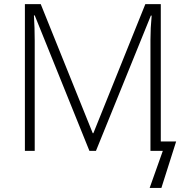

<svg xmlns="http://www.w3.org/2000/svg" viewBox="-20 -734 903 934"><path d="M148.9 -535.2V0H101.1V-713.9H178.2L431.2 -85.9H434.1L687 -713.9H762.2V-45.9H836.9L765.1 180.2H708L772 0H711.9V-541Q711.9 -597.7 717.8 -658.2H713.9L446.8 0H415L148.9 -659.2H145Q148.9 -598.6 148.9 -535.2Z"/></svg>

Font: OpenSans-Light
Style: Regular
Weight: 300
Foundry: Ascender Corporation
Version: Version 1.10